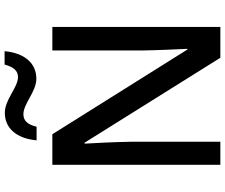

<svg xmlns="http://www.w3.org/2000/svg" viewBox="-90 -866 957 816"><g transform="rotate(-90 388.0 -458.5)"><path d="M199 -781H257C266 -819 282 -837 310 -837C355 -837 406 -782 461 -782C526 -782 570 -831 578 -917H521C511 -879 495 -860 468 -860C424 -860 373 -916 316 -916C251 -916 207 -867 199 -781ZM681 0V-714H581V-330C582 -265 586 -182 588 -140H585L225 -714H95V0H193V-380C192 -452 188 -524 185 -577H189L550 0Z"/></g></svg>

Font: Noto Sans Hanifi Rohingya Medium
Style: Regular
Weight: 500
Designer: Monotype Design Team and DaltonMaag
Foundry: Google LLC
Version: Version 2.102